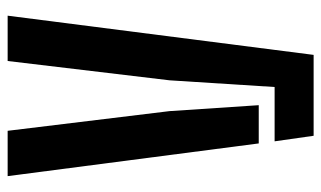

<svg xmlns="http://www.w3.org/2000/svg" viewBox="-189 -651 840 502"><g transform="rotate(-90 231.0 -400.0)"><path d="M21.5 -800H140L191.5 -376.5L207 -143.5H107ZM112.5 -102H254.5L272 -376.5L322.5 -800H441L338.5 0H127Z"/></g></svg>

Font: Big Shoulders Stencil Text
Style: Bold
Weight: 700
Designer: Patric King
Foundry: XO Type Co
Version: Version 1.000